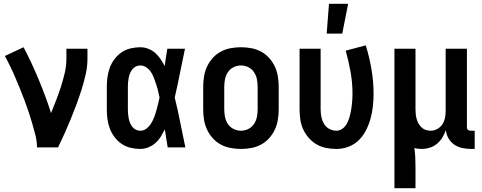

<svg xmlns="http://www.w3.org/2000/svg" viewBox="-20 -777 2540 1012"><path d="M175 0Q175 -32 167 -63.5Q159 -95 150 -126Q141 -157 131 -187Q121 -217 109.5 -247.5Q98 -278 86 -307.5Q74 -337 61.5 -366.5Q49 -396 35 -425Q21 -454 6 -482L104 -528Q126 -487 146 -444Q166 -401 184 -357.5Q202 -314 218.5 -270Q235 -226 249 -181Q263 -215 276.5 -250Q290 -285 301.5 -321Q313 -357 321.5 -393.5Q330 -430 330 -468V-520H441V-468Q441 -427 432 -386.5Q423 -346 410.5 -306.5Q398 -267 383.5 -228Q369 -189 353.5 -151Q338 -113 321 -75Q304 -37 286 0Z M719 8Q694 8 668.5 2Q643 -4 621.5 -18.5Q600 -33 584 -54Q568 -75 559 -99Q550 -123 546.5 -148.5Q543 -174 543 -200V-320Q543 -346 546.5 -371.5Q550 -397 559 -421Q568 -445 584 -466Q600 -487 621.5 -501.5Q643 -516 668.5 -522Q694 -528 719 -528Q741 -528 761.5 -520Q782 -512 798 -498Q814 -484 826 -466Q838 -448 848 -429Q851 -452 854.5 -474.5Q858 -497 862 -520H955Q941 -456 928.5 -391.5Q916 -327 901 -263Q917 -198 930 -132Q943 -66 957 0H864Q860 -24 856 -48Q852 -72 849 -95Q839 -76 827.5 -57Q816 -38 799.5 -23.5Q783 -9 762 -0.5Q741 8 719 8ZM719 -88Q738 -88 752.5 -99.5Q767 -111 776.5 -126.5Q786 -142 792.5 -159Q799 -176 804 -193.5Q809 -211 813 -228.5Q817 -246 821 -263Q817 -281 813 -298Q809 -315 803.5 -331.5Q798 -348 792 -364.5Q786 -381 776.5 -396Q767 -411 752 -421.5Q737 -432 719 -432Q707 -432 696 -426.5Q685 -421 677.5 -411.5Q670 -402 665.5 -391Q661 -380 658.5 -368Q656 -356 655 -344Q654 -332 654 -320V-200Q654 -188 655 -176Q656 -164 658.5 -152Q661 -140 665.5 -129Q670 -118 677.5 -108.5Q685 -99 696 -93.5Q707 -88 719 -88Z M1250 8Q1223 8 1195.5 3Q1168 -2 1144 -15Q1120 -28 1101.5 -48.5Q1083 -69 1071.5 -93.5Q1060 -118 1055.5 -145.5Q1051 -173 1051 -200V-320Q1051 -347 1055.5 -374.5Q1060 -402 1071.5 -426.5Q1083 -451 1101.5 -471.5Q1120 -492 1144 -505Q1168 -518 1195.5 -523Q1223 -528 1250 -528Q1277 -528 1304.5 -523Q1332 -518 1356 -505Q1380 -492 1398.5 -471.5Q1417 -451 1428.5 -426.5Q1440 -402 1444.5 -374.5Q1449 -347 1449 -320V-200Q1449 -173 1444.5 -145.5Q1440 -118 1428.5 -93.5Q1417 -69 1398.5 -48.5Q1380 -28 1356 -15Q1332 -2 1304.5 3Q1277 8 1250 8ZM1250 -88Q1270 -88 1288.5 -97Q1307 -106 1318.5 -123Q1330 -140 1334 -160Q1338 -180 1338 -200V-320Q1338 -340 1334 -360Q1330 -380 1318.5 -397Q1307 -414 1288.5 -423Q1270 -432 1250 -432Q1230 -432 1211.5 -423Q1193 -414 1181.5 -397Q1170 -380 1166 -360Q1162 -340 1162 -320V-200Q1162 -180 1166 -160Q1170 -140 1181.5 -123Q1193 -106 1211.5 -97Q1230 -88 1250 -88Z M1754 8Q1727 8 1700 3Q1673 -2 1649.5 -15.5Q1626 -29 1608 -49.5Q1590 -70 1578.5 -94.5Q1567 -119 1563 -146Q1559 -173 1559 -200V-520H1670V-200Q1670 -180 1674 -160.5Q1678 -141 1688 -124Q1698 -107 1716 -97.5Q1734 -88 1754 -88Q1768 -88 1781 -96Q1794 -104 1802 -115.5Q1810 -127 1815.5 -140.5Q1821 -154 1824.5 -168Q1828 -182 1830.5 -196Q1833 -210 1834.5 -224.5Q1836 -239 1837 -253.5Q1838 -268 1838 -282Q1838 -340 1828 -397Q1818 -454 1802 -510L1908 -538Q1927 -476 1938 -412Q1949 -348 1949 -283Q1949 -250 1945.5 -217.5Q1942 -185 1933.5 -153.5Q1925 -122 1910 -92Q1895 -62 1872 -39Q1849 -16 1818 -4Q1787 8 1754 8ZM1702 -600 1714 -757H1815L1784 -600Z M2059 215V-520H2170V-200Q2170 -187 2171.5 -174Q2173 -161 2176.5 -148.5Q2180 -136 2186.5 -125Q2193 -114 2202.5 -105Q2212 -96 2224.5 -92Q2237 -88 2250 -88Q2269 -88 2285.5 -97.5Q2302 -107 2312 -122.5Q2322 -138 2325.5 -156.5Q2329 -175 2329 -194V-520H2441V-109Q2441 -104 2442 -100Q2443 -96 2446 -93Q2449 -90 2453 -89Q2457 -88 2462 -88H2482V8H2462Q2439 8 2416 3Q2393 -2 2374 -15Q2355 -28 2343.5 -48.5Q2332 -69 2330 -92Q2323 -71 2311.5 -52Q2300 -33 2283 -19Q2266 -5 2245 1.5Q2224 8 2202 8Q2193 8 2183.5 7Q2174 6 2164 3Q2168 29 2169 55Q2170 81 2170 107V215Z"/></svg>

Font: Iosevka Term Curly
Style: Bold
Weight: 700
Designer: Belleve Invis
Foundry: Belleve Invis
Version: Version 32.3.0